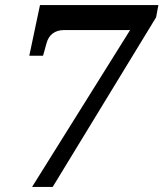

<svg xmlns="http://www.w3.org/2000/svg" viewBox="-20 -734 642 754"><path d="M106 0H187L593 -666L602 -714H137L95 -515H149L163 -565C172 -598 196 -616 232 -616H491Z"/></svg>

Font: Noto Serif Tamil SemiBold
Style: Italic
Weight: 600
Italic angle: -12°
Designer: Indian Type Foundry, Tom Grace, and the Monotype Design Team
Foundry: Monotype Imaging Inc.
Version: Version 2.003